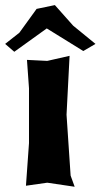

<svg xmlns="http://www.w3.org/2000/svg" viewBox="-53 -711 388 739"><path d="M-33.2 -542 2 -511.7 127 -601.6 267.6 -514.6 314.5 -542 228.5 -612.3 158.2 -691.4 87.9 -676.8 21.5 -585ZM50.8 -480.5 58.6 -371.1V-160.2L46.9 3.9L128.9 -7.8L234.4 7.8L218.8 -35.2L203.1 -269.5L214.8 -496.1L128.9 -476.6Z"/></svg>

Font: MaokenAssortedSans-Lite
Style: Lite
Weight: 400
Version: Version 1.400